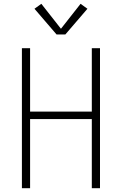

<svg xmlns="http://www.w3.org/2000/svg" viewBox="-20 -988 640 1008"><path d="M95 0V-735H138V-402H462V-735H505V0H462V-363H138V0ZM277 -807 161 -942 197 -968 300 -837 403 -968 439 -942 323 -807Z"/></svg>

Font: Zed Sans Extralight Extended
Style: Regular
Weight: 200
Width: 7
Designer: Belleve Invis
Foundry: Belleve Invis
Version: Version 1.0.0; ttfautohint (v1.8.4)